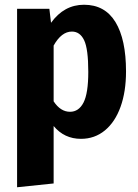

<svg xmlns="http://www.w3.org/2000/svg" viewBox="-20 -568 580 809"><path d="M511 -267Q511 -182 488 -118Q465 -54 422 -18.5Q379 17 321 17Q251 17 206 -37V205L52 221V-531H188L195 -472Q250 -548 334 -548Q422 -548 466.5 -475Q511 -402 511 -267ZM352 -265Q352 -362 334.5 -398.5Q317 -435 283 -435Q239 -435 206 -376V-141Q235 -97 275 -97Q312 -97 332 -136Q352 -175 352 -265Z"/></svg>

Font: Fira Sans Condensed
Style: Bold
Weight: 700
Width: 3
Designer: bBox Type GmbH & Carrois Corporate GbR & Edenspiekermann AG
Foundry: bBox Type GmbH & Carrois Corporate GbR & Edenspiekermann AG
Version: Version 4.301